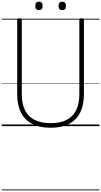

<svg xmlns="http://www.w3.org/2000/svg" viewBox="-20 -1488 1193 2265"><path d="M578 19Q481 19 407 -6.5Q333 -32 283 -82Q233 -132 208 -206.5Q183 -281 183 -379V-1253Q183 -1263 189 -1267.5Q195 -1272 210 -1272Q224 -1272 230.5 -1267.5Q237 -1263 237 -1253V-377Q237 -263 275 -187Q313 -111 389.5 -73Q466 -35 579 -35Q690 -35 765 -73Q840 -111 878 -187Q916 -263 916 -377V-1253Q916 -1263 922 -1267.5Q928 -1272 942 -1272Q970 -1272 970 -1253V-379Q970 -248 925.5 -159.5Q881 -71 794 -26Q707 19 578 19ZM439 -1369Q418 -1369 407 -1381Q396 -1393 396 -1418Q396 -1443 407 -1455.5Q418 -1468 440 -1468Q462 -1468 472.5 -1455.5Q483 -1443 483 -1418Q484 -1393 472.5 -1381Q461 -1369 439 -1369ZM714 -1369Q692 -1369 681.5 -1381Q671 -1393 671 -1418Q671 -1443 681.5 -1455.5Q692 -1468 714 -1468Q735 -1468 746.5 -1455.5Q758 -1443 758 -1418Q758 -1393 747 -1381Q736 -1369 714 -1369ZM0 747H1153V757H0ZM0 -20H1153V0H0ZM0 -505H1153V-500H0ZM0 -1267H1153V-1257H0Z"/></svg>

Font: Playwrite VN Guides
Style: Regular
Weight: 400
Designer: Veronika Burian, José Scaglione
Foundry: TypeTogether
Version: Version 1.003